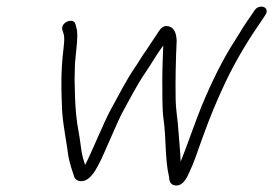

<svg xmlns="http://www.w3.org/2000/svg" viewBox="-20 -538 828 582"><path d="M169.1 -447 173.5 -433C175.4 -425 175 -411 172.5 -391C163.7 -317.5 165.7 -264.1 168.4 -200C171.7 -154.3 182.1 -106 187.5 -63C191.1 -43.4 199.7 -17.4 205.3 -1C210.9 11.9 230.2 16.2 247 4C265 -10.3 273.5 -28.8 285.9 -53C295.6 -72.5 337.4 -171.6 348.3 -192C370.3 -232.6 396 -282.1 420.1 -317C438 -343 455.8 -375 474.8 -400C473.9 -370.5 471.7 -325.8 472 -294C472.5 -253.1 471 -210.5 475.9 -175C483.9 -120.5 479.9 -55 492 -4C493 9.1 495.1 21.8 510.7 24C531.4 26.9 543.5 7.3 552.1 -12C570.2 -49.8 571.3 -59.1 592.9 -118C615.8 -182 637.4 -233.8 662.8 -287.5C696.2 -358.1 734.2 -419.4 774 -477L783.9 -492C800.7 -516.3 766.4 -528.1 751.9 -507L741.9 -492C724.9 -468.6 710 -444.5 693.3 -417C655.3 -358.8 621.2 -288.6 591.4 -217C575.3 -178.6 542.7 -84.1 527.6 -48C526.4 -79.3 523.4 -107.2 520.9 -141C518.9 -176.7 512.6 -202.7 512.4 -242C511.3 -291 513 -362.2 515.5 -414C514.9 -433.4 510 -459 483.3 -459C475.9 -459 469.1 -454.3 462.6 -445C447.8 -423.6 438.2 -407.2 422.9 -385C409.1 -366.9 401.3 -350.4 388 -332C363.2 -296.1 337.7 -245.5 314.2 -203C295.7 -168.9 254.6 -69.1 238 -38C233.6 -51 229.9 -64.1 227.4 -78C223.9 -106.3 219.2 -134.6 214 -164C209.8 -194.6 207.8 -225.1 207.1 -256L206.1 -298C206.2 -311.3 206.6 -325.3 207.1 -340C208.1 -367.9 218.7 -431 212.2 -451L208.8 -465C202.2 -486.5 162.1 -469.8 169.1 -447Z"/></svg>

Font: Just Breathe
Style: Obl5
Weight: 400
Foundry: Cannot Into Space Fonts
Version: Version 0.72